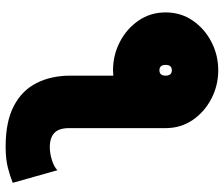

<svg xmlns="http://www.w3.org/2000/svg" viewBox="-76 -700 792 679"><g transform="rotate(90 319.5 -361.0)"><path d="M433.6 -210Q433.6 -173.3 450.9 -157.5Q468.3 -141.6 501 -141.6Q522.9 -141.6 546.9 -149.2Q570.8 -156.7 582.5 -168.5L627 -10.7Q606.4 -2 575 6.3Q543.5 14.6 499 14.6Q411.1 14.6 355.7 -14.2Q300.3 -43 274.2 -94.7Q248 -146.5 248 -214.8V-366.2Q238.8 -365.2 229 -365.2Q175.3 -365.2 128.7 -389.4Q82 -413.6 53.2 -455.6Q24.4 -497.6 24.4 -551.3Q24.4 -605 53.2 -647Q82 -689 128.7 -713.1Q175.3 -737.3 229 -737.3Q282.7 -737.3 329.3 -713.1Q376 -689 404.8 -647Q433.6 -605 433.6 -551.3ZM210 -551.3Q210 -529.3 229 -529.3Q248 -529.3 248 -551.3Q248 -573.2 229 -573.2Q210 -573.2 210 -551.3Z"/></g></svg>

Font: Giphurs Black
Style: Regular
Weight: 900
Version: Version 0.920; ttfautohint (v1.8.4.7-5d5b)